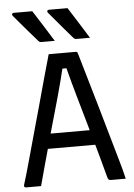

<svg xmlns="http://www.w3.org/2000/svg" viewBox="-62 -991 723 1037"><g transform="rotate(-5 300.0 -472.5)"><path d="M153 -945Q182 -899 207 -860Q232 -821 260 -775H187Q181 -775 177 -777.5Q173 -780 171 -783Q140 -819 121 -840.5Q102 -862 86 -881.5Q70 -901 45 -930Q41 -935 43.5 -940Q46 -945 52 -945ZM344 -945Q373 -899 398 -860Q423 -821 451 -775H378Q367 -775 361 -783Q330 -819 311.5 -840.5Q293 -862 277 -881.5Q261 -901 236 -930Q232 -935 234 -940Q236 -945 242 -945ZM118 0H37Q24 0 27 -14Q43 -65 62 -134Q81 -203 102.5 -280Q124 -357 145.5 -434.5Q167 -512 186 -582Q205 -652 221 -706H367Q377 -706 379 -695Q460 -420 551 -99Q558 -75 564.5 -50.5Q571 -26 577 0H497Q488 0 484 -4Q480 -8 476 -25Q465 -67 453 -110.5Q441 -154 429 -197H172Q159 -151 145.5 -101.5Q132 -52 118 0ZM288 -622Q272 -555 248 -468.5Q224 -382 194 -278H406Q378 -376 352.5 -465.5Q327 -555 310 -622Z"/></g></svg>

Font: Recursive Mn Lnr St
Style: Regular
Weight: 400
Monospace: yes
Version: Version 1.079;hotconv 1.0.112;makeotfexe 2.5.65598; ttfautoh